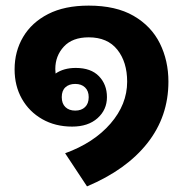

<svg xmlns="http://www.w3.org/2000/svg" viewBox="-20 -552 656 684"><path d="M290 112 212 -6Q314 -43 373.5 -111.5Q433 -180 433 -261Q433 -331 398 -375Q363 -419 296 -419Q238 -419 207.5 -386Q177 -353 177 -306Q177 -298 178 -290Q207 -310 250 -310Q304 -310 332.5 -280.5Q361 -251 361 -206Q361 -161 327.5 -131Q294 -101 237 -101Q177 -101 130.5 -127.5Q84 -154 58 -200Q32 -246 32 -305Q32 -369 62.5 -420.5Q93 -472 151.5 -502Q210 -532 296 -532Q393 -532 456 -495.5Q519 -459 549.5 -397.5Q580 -336 580 -261Q580 -137 505 -42Q430 53 290 112ZM248 -158Q270 -158 283 -170.5Q296 -183 296 -206Q296 -228 283 -240.5Q270 -253 248 -253Q226 -253 213 -241Q200 -229 200 -206Q200 -183 213 -170.5Q226 -158 248 -158Z"/></svg>

Font: Noto Sans Thai Looped
Style: Bold
Weight: 700
Designer: Sasikarn Vongin, Ben Mitchell
Foundry: The Fontpad Ltd
Version: Version 1.001; ttfautohint (v1.8.4.7-5d5b)